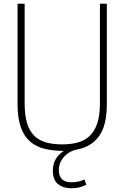

<svg xmlns="http://www.w3.org/2000/svg" viewBox="-20 -800 666 1028"><path d="M360 208Q319 208 291 186Q263 164 263 114Q263 45 322 8Q266 8 220 -3Q174 -14 141.5 -42Q109 -70 91.5 -118.5Q74 -167 74 -243V-780H112V-246Q112 -184 124.5 -142Q137 -100 162 -74.5Q187 -49 224.5 -38Q262 -27 313 -27Q362 -27 399.5 -38Q437 -49 462.5 -74.5Q488 -100 501.5 -142Q515 -184 515 -246V-780H552V-243Q552 -127 509.5 -70Q467 -13 394 0Q377 3 359.5 11.5Q342 20 328 34Q314 48 304.5 67Q295 86 295 111Q295 142 311.5 159Q328 176 362 176Q400 176 432 161L442 189Q408 208 360 208Z"/></svg>

Font: Tanohe Sans ExtraLight
Style: Regular
Weight: 250
Designer: Village Type and Design LLC & Cristiano Sobral
Foundry: Cooper Hewitt Smithsonian Design Museum
Version: Version 1.00;September 29, 2021;FontCreator 13.0.0.2655 64-b